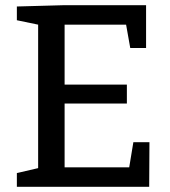

<svg xmlns="http://www.w3.org/2000/svg" viewBox="-20 -720 657 740"><path d="M494 -172H556L555 0H45V-53L127 -72V-625L45 -642V-695L227 -700H543V-535H482L466 -625H229V-394H469V-321H229V-75H478Z"/></svg>

Font: Bitter Medium
Style: Regular
Weight: 500
Designer: Sol Matas, and Bitter project Authors
Foundry: Sol Matas
Version: Version 2.001